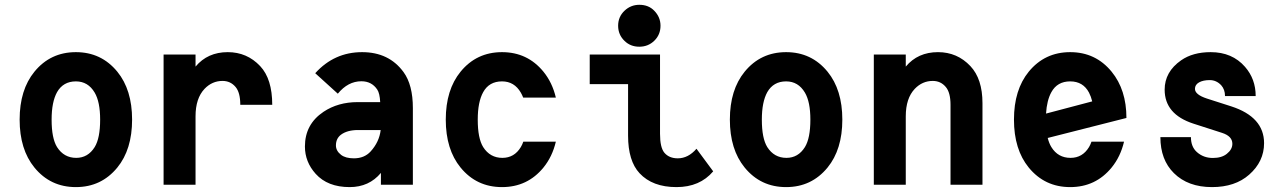

<svg xmlns="http://www.w3.org/2000/svg" viewBox="-20 -762 5313 792"><path d="M293 -426.3Q240.7 -426.3 215.3 -381.8Q192.9 -341.3 192.9 -268.6Q192.9 -191.4 215.3 -155.3Q243.7 -110.8 294.4 -110.8Q342.8 -110.8 370.6 -155.3Q393.1 -191.9 393.1 -268.6Q393.1 -341.8 370.6 -379.9Q343.3 -426.3 293 -426.3ZM122.1 -70.8Q61 -145.5 61 -268.6Q61 -391.6 122.1 -466.3Q188 -546.9 293 -546.9Q397.9 -546.9 463.9 -466.3Q524.9 -391.6 524.9 -268.6Q524.9 -145.5 463.9 -70.8Q397.9 9.8 293 9.8Q188 9.8 122.1 -70.8Z M654.8 0V-537.1H786.6V-487.3Q836.4 -546.9 919.4 -546.9Q999 -546.9 1053.2 -489.3Q1103 -436.5 1103 -329.6H971.2Q971.2 -380.4 951.7 -403.3Q930.7 -428.2 897.9 -428.2Q855 -428.2 823.7 -395.5Q786.6 -356.4 786.6 -282.2V0Z M1683.1 0H1551.3V-48.8Q1502.4 9.8 1422.4 9.8Q1331.5 9.8 1282.2 -44.9Q1237.8 -94.2 1237.8 -157.7Q1237.8 -249.5 1314.5 -300.8Q1374.5 -340.8 1455.6 -340.8H1548.3Q1546.4 -377.4 1536.1 -392.6Q1513.2 -426.8 1470.7 -426.8Q1415.5 -426.8 1373.5 -375.5L1280.3 -460Q1358.9 -546.9 1473.6 -546.9Q1584.5 -546.9 1644.5 -464.8Q1683.1 -412.1 1683.1 -315.9ZM1550.3 -225.6H1457Q1412.1 -225.6 1386.2 -206.1Q1365.7 -190.4 1365.7 -162.1Q1365.7 -139.6 1387.2 -123Q1405.8 -108.9 1439.9 -108.9Q1482.9 -108.9 1508.8 -137.2Q1544.4 -176.3 1550.3 -225.6Z M2272.9 -177.7Q2258.3 -115.7 2221.7 -70.8Q2155.8 9.8 2050.8 9.8Q1945.8 9.8 1879.9 -70.8Q1818.8 -145.5 1818.8 -268.6Q1818.8 -391.6 1879.9 -466.3Q1945.8 -546.9 2050.8 -546.9Q2155.8 -546.9 2221.7 -466.3Q2258.3 -421.4 2272.9 -359.4H2138.2Q2133.8 -370.6 2128.4 -379.9Q2101.6 -426.3 2050.8 -426.3Q1997.6 -426.3 1973.1 -381.8Q1950.7 -341.3 1950.7 -268.6Q1950.7 -191.4 1973.1 -155.3Q2001.5 -110.8 2052.2 -110.8Q2101.6 -110.8 2128.4 -155.3Q2134.3 -165 2138.7 -177.7Z M2921.9 -55.2Q2866.7 9.8 2770.5 9.8Q2671.4 9.8 2618.2 -47.4Q2570.8 -98.1 2570.8 -202.6V-415H2412.6V-537.1H2702.6V-210.4Q2702.6 -153.3 2720.7 -131.8Q2740.2 -108.9 2775.9 -108.9Q2818.8 -108.9 2853 -148.4ZM2617.2 -742.2Q2655.3 -742.2 2678.7 -717.8Q2704.6 -691.4 2704.6 -655.8Q2704.6 -619.1 2679.2 -594.2Q2653.8 -569.3 2617.2 -569.3Q2580.6 -569.3 2556.2 -593.3Q2529.8 -618.7 2529.8 -655.8Q2529.8 -692.9 2556.2 -717.8Q2582 -742.2 2617.2 -742.2Z M3222.7 -426.3Q3170.4 -426.3 3145 -381.8Q3122.6 -341.3 3122.6 -268.6Q3122.6 -191.4 3145 -155.3Q3173.3 -110.8 3224.1 -110.8Q3272.5 -110.8 3300.3 -155.3Q3322.8 -191.9 3322.8 -268.6Q3322.8 -341.8 3300.3 -379.9Q3272.9 -426.3 3222.7 -426.3ZM3051.8 -70.8Q2990.7 -145.5 2990.7 -268.6Q2990.7 -391.6 3051.8 -466.3Q3117.7 -546.9 3222.7 -546.9Q3327.6 -546.9 3393.6 -466.3Q3454.6 -391.6 3454.6 -268.6Q3454.6 -145.5 3393.6 -70.8Q3327.6 9.8 3222.7 9.8Q3117.7 9.8 3051.8 -70.8Z M3584.5 0V-537.1H3716.3V-487.3Q3766.1 -546.9 3849.1 -546.9Q3928.7 -546.9 3982.9 -489.3Q4032.7 -436.5 4032.7 -336.4V0H3900.9V-329.6Q3900.9 -380.4 3881.3 -403.3Q3860.4 -428.2 3827.6 -428.2Q3784.7 -428.2 3753.4 -395.5Q3716.3 -356.4 3716.3 -282.2V0Z M4616.7 -177.7Q4602.1 -115.7 4565.4 -70.8Q4499.5 9.8 4394.5 9.8Q4289.6 9.8 4223.6 -70.8Q4162.6 -145.5 4162.6 -268.6Q4162.6 -391.6 4223.6 -466.3Q4289.6 -546.9 4394.5 -546.9Q4499.5 -546.9 4565.4 -466.3Q4626.5 -391.6 4626.5 -275.4L4301.8 -192.9Q4307.6 -170.4 4316.9 -155.3Q4344.2 -110.8 4396 -110.8Q4445.3 -110.8 4472.2 -155.3Q4478 -165 4482.4 -177.7ZM4294.9 -293.5 4485.4 -343.8Q4480.5 -363.8 4472.2 -379.9Q4447.8 -426.3 4394.5 -426.3Q4341.3 -426.3 4316.9 -381.8Q4298.3 -348.1 4294.9 -293.5Z M4766.6 -196.3H4892.6Q4892.6 -156.7 4917 -134.8Q4944.3 -110.4 4982.9 -110.4Q5019.5 -110.4 5040.5 -127.4Q5063.5 -145.5 5063.5 -168.9Q5063.5 -200.2 5021 -213.9L4902.8 -252Q4784.2 -290.5 4784.2 -392.1Q4784.2 -465.8 4852.1 -513.2Q4900.4 -546.9 4974.1 -546.9Q5063 -546.9 5115.7 -486.3Q5159.7 -436 5159.7 -365.7H5033.2Q5033.2 -392.6 5017.6 -410.2Q4997.6 -431.6 4970.2 -431.6Q4942.9 -431.6 4926 -422.1Q4909.2 -412.6 4909.2 -395.5Q4909.2 -371.6 4958.5 -355.5L5059.1 -323.2Q5194.3 -279.3 5194.3 -171.4Q5194.3 -95.7 5132.8 -41.5Q5074.7 9.8 4979.5 9.8Q4880.4 9.8 4822.3 -47.9Q4766.6 -103 4766.6 -196.3Z"/></svg>

Font: Consola Mono
Style: Bold
Weight: 700
Monospace: yes
Designer: Wojciech Kalinowski "wmk69" (wmk69@o2.pl)
Foundry: Wojciech Kalinowski "wmk69" (wmk69@o2.pl)
Version: Version 2.1.0